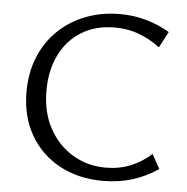

<svg xmlns="http://www.w3.org/2000/svg" viewBox="-50 -716 753 775"><g transform="rotate(5 326.5 -328.5)"><path d="M394.9 9.4Q294.7 9.4 218.4 -32.1Q142.1 -73.6 99.3 -148.4Q56.5 -223.1 56.5 -321.5Q56.5 -400.1 82.8 -463.8Q109 -527.5 156.5 -573Q204 -618.5 267.6 -642.9Q331.3 -667.4 406.2 -667.4Q461 -667.4 511.8 -653.1Q562.6 -638.8 607.5 -612.1L573.2 -547.4Q530.5 -579.1 486 -595.3Q441.6 -611.5 389.6 -611.5Q312.7 -611.5 255.7 -576.9Q198.7 -542.3 167.5 -479.7Q136.3 -417.1 136.3 -333.5Q136.3 -246.8 171.5 -182Q206.7 -117.1 266.9 -81Q327.1 -44.8 401.5 -44.8Q456.6 -44.8 502.9 -64Q549.2 -83.2 585.5 -116.3L617.6 -58.1Q568.4 -24.5 513.4 -7.6Q458.5 9.4 394.9 9.4Z"/></g></svg>

Font: Ysabeau
Style: Bold
Weight: 700
Designer: Christian Thalmann (Catharsis Fonts)
Version: Version 2.000;gftools[0.9.27.dev2+g8671c4b]